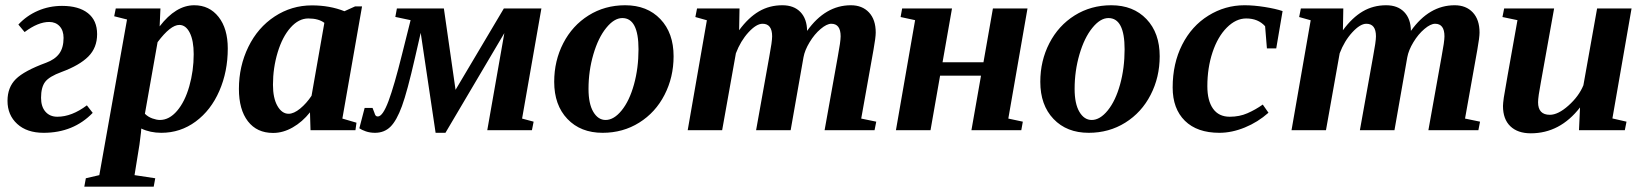

<svg xmlns="http://www.w3.org/2000/svg" viewBox="-20 -491 6205 724"><path d="M346.2 -362.3Q346.2 -311 313 -277.8Q279.8 -244.6 212.4 -219.7Q165.5 -202.6 150.1 -182.1Q134.8 -161.6 134.8 -122.1Q134.8 -88.9 151.4 -69.8Q168 -50.8 196.3 -50.8Q250.5 -50.8 307.6 -93.8L329.6 -65.4Q256.8 9.8 144.5 9.8Q81.5 9.8 44.9 -23.7Q8.3 -57.1 8.3 -110.8Q8.3 -161.6 39.8 -192.9Q71.3 -224.1 153.8 -254.4Q187 -266.6 203.4 -288.8Q219.7 -311 219.7 -348.1Q219.7 -376 204.8 -392.1Q189.9 -408.2 165.5 -408.2Q123.5 -408.2 72.8 -370.1L49.3 -398.4Q80.6 -432.1 123 -450.4Q165.5 -468.8 213.9 -468.8Q276.9 -468.8 311.5 -441.4Q346.2 -414.1 346.2 -362.3Z M838.9 -308.1Q838.9 -221.2 807.1 -148.2Q775.4 -75.2 717.8 -32.7Q660.2 9.8 588.4 9.8Q546.4 9.8 512.7 -6.3L511.7 7.8L505.9 54.2L487.3 169.4L565.4 181.2L559.6 212.9H297.9L303.7 181.2L354.5 169.4L459 -417.5L410.6 -429.7L416.5 -459H585L582 -391.6Q643.1 -471.2 712.4 -471.2Q769.5 -471.2 804.2 -427.2Q838.9 -383.3 838.9 -308.1ZM710.4 -286.6Q710.4 -337.9 695.6 -367.4Q680.7 -397 656.2 -397Q623 -397 574.2 -332L526.4 -62Q538.1 -50.3 554.4 -44.4Q570.8 -38.6 583 -38.6Q618.2 -38.6 647.7 -73Q677.2 -107.4 693.8 -165.8Q710.4 -224.1 710.4 -286.6Z M1271 -43.9 1324.2 -28.3 1320.3 0H1150.9L1148.9 -67.4Q1120.1 -31.2 1083.7 -10.5Q1047.4 10.3 1009.8 10.3Q948.7 10.3 914.8 -33.7Q880.9 -77.6 880.9 -155.8Q880.9 -241.2 916.5 -314.2Q952.1 -387.2 1015.9 -429Q1079.6 -470.7 1156.2 -470.7Q1223.6 -470.7 1278.8 -448.7L1318.8 -466.8H1345.2ZM1009.3 -171.4Q1009.3 -121.1 1026.1 -91.6Q1043 -62 1068.4 -62Q1087.9 -62 1111.8 -81.5Q1135.7 -101.1 1154.8 -129.9L1203.1 -404.8Q1181.2 -421.4 1142.6 -421.4Q1106.4 -421.4 1075.7 -387Q1044.9 -352.5 1027.1 -293.7Q1009.3 -234.9 1009.3 -171.4Z M2021.5 -459 1948.7 -43.9 1992.2 -32.2 1985.8 0H1817.4L1881.8 -366.2L1659.7 9.8H1622.6L1566.4 -367.2L1544.9 -273.4Q1515.6 -145 1495.6 -90.6Q1475.6 -36.1 1452.4 -13.2Q1429.2 9.8 1394 9.8Q1375.5 9.8 1359.6 4.4Q1343.8 -1 1335 -7.3L1355 -84H1384.8L1391.6 -66.4Q1394 -58.1 1396.7 -54.9Q1399.4 -51.8 1404.8 -51.8Q1423.3 -51.8 1445.1 -110.1Q1466.8 -168.5 1496.1 -286.6L1528.3 -415L1470.7 -427.2L1476.6 -459H1653.8L1697.8 -152.3L1879.9 -459Z M2387.7 -305.2Q2387.7 -422.9 2326.7 -422.9Q2295.9 -422.9 2265.9 -385.7Q2235.8 -348.6 2217.5 -286.1Q2199.2 -223.6 2199.2 -155.8Q2199.2 -99.6 2217.3 -69.1Q2235.4 -38.6 2263.7 -38.6Q2294.9 -38.6 2324.2 -74.7Q2353.5 -110.8 2370.6 -172.4Q2387.7 -233.9 2387.7 -305.2ZM2252.4 9.8Q2169.4 9.8 2119.6 -42.5Q2069.8 -94.7 2069.8 -182.6Q2069.8 -261.7 2104 -328.1Q2138.2 -394.5 2199.5 -432.9Q2260.7 -471.2 2337.4 -471.2Q2420.4 -471.2 2470.2 -418.9Q2520 -366.7 2520 -278.8Q2520 -199.7 2485.8 -133.3Q2451.7 -66.9 2390.4 -28.6Q2329.1 9.8 2252.4 9.8Z M3149.9 -354Q3149.9 -401.4 3114.7 -401.4Q3097.7 -401.4 3074.5 -381.8Q3051.3 -362.3 3033 -332Q3014.6 -301.8 3009.8 -274.9L2961.4 0H2831.1L2880.9 -277.8Q2891.6 -334.5 2891.6 -354Q2891.6 -401.4 2855.5 -401.4Q2832 -401.4 2802.2 -368.9Q2772.5 -336.4 2754.9 -290L2703.1 0H2573.2L2645.5 -414.6L2602.1 -426.8L2608.4 -459H2768.6L2767.1 -377Q2802.2 -424.8 2841.8 -448Q2881.3 -471.2 2930.2 -471.2Q2973.6 -471.2 2998.3 -445.6Q3022.9 -419.9 3023.4 -374.5Q3092.3 -471.2 3188.5 -471.2Q3231.4 -471.2 3256.8 -444.1Q3282.2 -417 3282.2 -368.2Q3282.2 -350.1 3273.9 -303.7L3227.5 -43.9L3284.2 -32.2L3277.8 0H3089.4L3139.2 -277.8Q3149.9 -334.5 3149.9 -354Z M3679.2 -205.6H3524.9L3488.8 0H3358.4L3430.7 -415L3376 -426.8L3381.8 -459H3569.8L3534.2 -256.3H3688.5L3724.1 -459H3854.5L3782.2 -43.9L3836.9 -32.2L3831.1 0H3643.1Z M4220.7 -305.2Q4220.7 -422.9 4159.7 -422.9Q4128.9 -422.9 4098.9 -385.7Q4068.8 -348.6 4050.5 -286.1Q4032.2 -223.6 4032.2 -155.8Q4032.2 -99.6 4050.3 -69.1Q4068.4 -38.6 4096.7 -38.6Q4127.9 -38.6 4157.2 -74.7Q4186.5 -110.8 4203.6 -172.4Q4220.7 -233.9 4220.7 -305.2ZM4085.4 9.8Q4002.4 9.8 3952.6 -42.5Q3902.8 -94.7 3902.8 -182.6Q3902.8 -261.7 3937 -328.1Q3971.2 -394.5 4032.5 -432.9Q4093.8 -471.2 4170.4 -471.2Q4253.4 -471.2 4303.2 -418.9Q4353 -366.7 4353 -278.8Q4353 -199.7 4318.8 -133.3Q4284.7 -66.9 4223.4 -28.6Q4162.1 9.8 4085.4 9.8Z M4578.1 9.8Q4494.1 9.8 4448 -35.6Q4401.9 -81.1 4401.9 -161.1Q4401.9 -251.5 4437.7 -322.3Q4473.6 -393.1 4536.6 -432.1Q4599.6 -471.2 4672.9 -471.2Q4708 -471.2 4749.3 -464.6Q4790.5 -458 4816.4 -449.2L4792.5 -308.6H4757.3L4750.5 -392.1Q4724.1 -421.4 4679.2 -421.4Q4640.6 -421.4 4606.2 -387Q4571.8 -352.5 4552.2 -293.7Q4532.7 -234.9 4532.7 -166Q4532.7 -111.3 4554.2 -81.1Q4575.7 -50.8 4617.2 -50.8Q4653.8 -50.8 4683.8 -64Q4713.9 -77.1 4741.7 -96.7L4763.2 -65.9Q4723.1 -30.3 4674.1 -10.3Q4625 9.8 4578.1 9.8Z M5426.8 -354Q5426.8 -401.4 5391.6 -401.4Q5374.5 -401.4 5351.3 -381.8Q5328.1 -362.3 5309.8 -332Q5291.5 -301.8 5286.6 -274.9L5238.3 0H5107.9L5157.7 -277.8Q5168.5 -334.5 5168.5 -354Q5168.5 -401.4 5132.3 -401.4Q5108.9 -401.4 5079.1 -368.9Q5049.3 -336.4 5031.7 -290L4980 0H4850.1L4922.4 -414.6L4878.9 -426.8L4885.3 -459H5045.4L5043.9 -377Q5079.1 -424.8 5118.7 -448Q5158.2 -471.2 5207 -471.2Q5250.5 -471.2 5275.1 -445.6Q5299.8 -419.9 5300.3 -374.5Q5369.1 -471.2 5465.3 -471.2Q5508.3 -471.2 5533.7 -444.1Q5559.1 -417 5559.1 -368.2Q5559.1 -350.1 5550.8 -303.7L5504.4 -43.9L5561 -32.2L5554.7 0H5366.2L5416 -277.8Q5426.8 -334.5 5426.8 -354Z M5779.8 -105.5Q5779.8 -58.1 5824.2 -58.1Q5855.5 -58.1 5894.5 -93Q5933.6 -127.9 5950.7 -169.4L6002.4 -459H6132.3L6060.1 -44.4L6113.3 -32.2L6106.9 0H5934.1L5938 -85.9Q5862.3 11.7 5752.4 11.7Q5703.1 11.7 5675.3 -14.9Q5647.5 -41.5 5647.5 -91.3Q5647.5 -100.6 5650.6 -123Q5653.8 -145.5 5702.1 -415L5645.5 -426.8L5651.9 -459H5840.3L5790.5 -181.6Q5779.8 -125.5 5779.8 -105.5Z"/></svg>

Font: Liberation Serif
Style: Bold Italic
Weight: 700
Italic angle: -16.333°
Designer: Steve Matteson
Foundry: Ascender Corporation
Version: Version 2.1.5